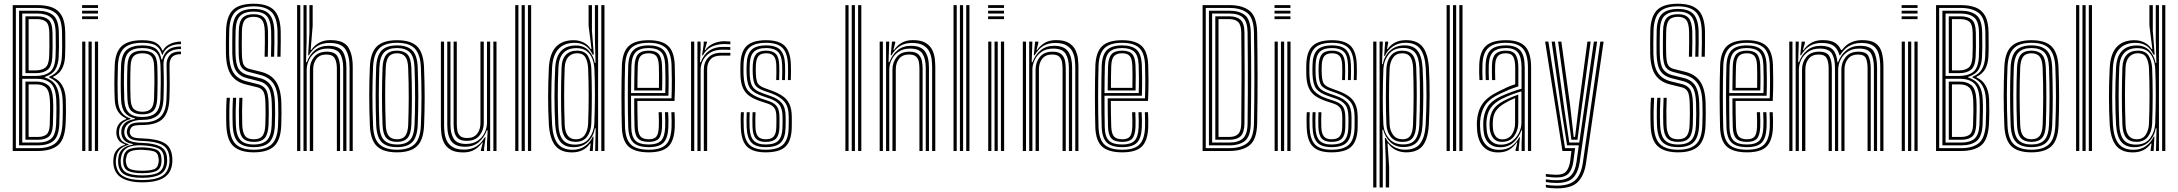

<svg xmlns="http://www.w3.org/2000/svg" viewBox="-20 -828 11947 1053"><path d="M49.8 0V-800H185Q232.8 -800 266.8 -787Q300.8 -774 319 -740.9Q337.2 -707.8 337.8 -647.8Q338.2 -609.2 338.2 -575.6Q338.2 -542 336.8 -515Q334.2 -476.5 319.2 -449.4Q304.2 -422.2 271.5 -406.8V-403.8Q336.8 -374.8 340.8 -283.5Q342 -256.8 341.8 -217.8Q341.5 -178.8 339.5 -141.8Q333.8 -59 295.6 -29.5Q257.5 0 187.5 0ZM67 -15.5H187.5Q249.5 -15.5 283 -42Q316.5 -68.5 322.2 -141.8Q324 -172.8 324.4 -214.4Q324.8 -256 323.2 -282.8Q321 -329.5 303.9 -358.6Q286.8 -387.8 249.8 -403V-407Q286.5 -422.2 301.6 -449.2Q316.8 -476.2 319.2 -515.2Q320.8 -541.8 320.9 -574.4Q321 -607 320.2 -647.8Q319.5 -728 284.6 -756.2Q249.8 -784.5 185 -784.5H67ZM84.5 -30.8V-769.2H185Q240.8 -769.2 271.4 -744.5Q302 -719.8 302.8 -647.8Q303.8 -598.5 303.4 -569.6Q303 -540.8 301.8 -515.2Q300 -475.2 283.5 -447.2Q267 -419.2 225.2 -406V-403.8Q266.5 -390 285 -360.8Q303.5 -331.5 305.8 -282Q307.2 -257.8 306.9 -216.5Q306.5 -175.2 305 -142Q301.2 -78 272 -54.4Q242.8 -30.8 187.5 -30.8ZM102 -411.5H175.8Q224.5 -411.5 252.8 -432.8Q281 -454 284.5 -515.2Q285.8 -540.5 286 -571.4Q286.2 -602.2 285.2 -647.8Q284.5 -711 258.5 -732.4Q232.5 -753.8 185 -753.8H102ZM119.5 -426.8V-738.5H185Q223.8 -738.5 245.5 -720.6Q267.2 -702.8 268 -647.5Q268.8 -599.2 268.5 -569.4Q268.2 -539.5 267 -515.5Q264 -462.5 240.4 -444.6Q216.8 -426.8 175.8 -426.8ZM137 -442H175.8Q208.5 -442 227.8 -456.5Q247 -471 249.5 -515.5Q252 -564.8 250.5 -647.5Q249.8 -694.8 232.2 -708.9Q214.8 -723 185 -723H137ZM102 -46.2H187.5Q236 -46.2 260.2 -67.1Q284.5 -88 287.5 -142.2Q288.5 -162 289 -188.1Q289.5 -214.2 289.5 -239.4Q289.5 -264.5 288.5 -281.2Q285.2 -347 258 -371.5Q230.8 -396 180 -396H102ZM119.5 -61.5V-380.5H180Q219.2 -380.5 243.6 -360.8Q268 -341 271 -280Q272.5 -256.2 272 -215.6Q271.5 -175 270 -142Q267.5 -95 246.9 -78.2Q226.2 -61.5 187.5 -61.5ZM137 -77H187.5Q218 -77 234.5 -90.2Q251 -103.5 252.8 -142Q254.5 -192.8 254.6 -226.1Q254.8 -259.5 253.5 -279.2Q250.8 -329.8 232.1 -347.5Q213.5 -365.2 180 -365.2H137Z M430.2 -784.5V-800H517.5V-784.5ZM430.2 -753.8V-769.2H517.5V-753.8ZM430.2 -723V-738.5H517.5V-723ZM500.5 0V-600H518V0ZM430.8 0V-600H448V0ZM465.5 0V-600H483V0Z M760.5 172Q687 172 645.8 146.6Q604.5 121.2 601.5 64.8Q601 56.5 601.6 49.2Q602.2 42 603.2 35.2Q605.8 9.8 623 -8.6Q640.2 -27 664.8 -33.2V-36.8Q640.8 -44.8 630.8 -58.9Q620.8 -73 618.5 -92Q617.5 -101 618.5 -111.2Q623 -157.8 672 -174.8V-178.8Q647.5 -188.2 629.4 -213.2Q611.2 -238.2 609.2 -281Q607.2 -328.5 607.2 -371.4Q607.2 -414.2 609.2 -470Q612.5 -544.2 648.4 -575.9Q684.2 -607.5 760.8 -607.5Q811.8 -607.5 836.1 -592.8Q860.5 -578 870.5 -551H874Q884 -570 901.9 -580.9Q919.8 -591.8 939.1 -596.1Q958.5 -600.5 972.5 -600V-585.8Q929 -585.8 904.6 -569.5Q880.2 -553.2 872 -527.8H868.5Q860.8 -560 837.5 -576.6Q814.2 -593.2 760.8 -593.2Q691.5 -593.2 660.6 -564.1Q629.8 -535 626.8 -470Q625 -421 624.8 -379.4Q624.5 -337.8 626.5 -281.2Q628.8 -234.8 647.8 -210.5Q666.8 -186.2 696 -179V-174.8Q665.5 -166.8 650.6 -150.9Q635.8 -135 633.2 -111.8Q632.2 -101.5 633.2 -91.5Q635.2 -73 646.2 -59Q657.2 -45 685.5 -37.2V-33.8Q624 -17.8 617.5 35.2Q616 42.8 615.4 49.2Q614.8 55.8 615.2 64.8Q619 117.2 655.6 138.4Q692.2 159.5 760.5 159.5Q829.8 159.5 866.6 138.5Q903.5 117.5 909.2 64.8Q910.5 51.5 909 35Q904.2 -15.5 868.2 -34.1Q832.2 -52.8 763.5 -54.8Q715 -56.5 698.6 -65.6Q682.2 -74.8 677.8 -91.2Q673.8 -102.2 676 -111.8Q681 -136.5 697.6 -146.9Q714.2 -157.2 760.8 -156.8Q824 -156 856.6 -183.9Q889.2 -211.8 892.8 -280Q895 -330.8 895 -372.4Q895 -414 893.5 -471Q892.5 -505 911.9 -525.9Q931.2 -546.8 972.5 -545.2V-530.8Q939.2 -531.2 924 -515.8Q908.8 -500.2 909.8 -465Q910.8 -414 910.8 -371.2Q910.8 -328.5 908.8 -280.5Q904.8 -206.5 870.4 -174.6Q836 -142.8 760.8 -142.5Q717 -142.2 705.9 -134Q694.8 -125.8 691.8 -108.5Q690.5 -102 692.5 -96.8Q696.2 -82 709.1 -76Q722 -70 763.5 -68.8Q840.2 -66.2 880 -44.6Q919.8 -23 924.8 35.2Q926 49.2 924.8 64.8Q919.8 121.2 878.6 146.6Q837.5 172 760.5 172ZM760.5 147.2Q697 147.2 664.1 129.9Q631.2 112.5 628 65.2Q627 50.2 629.5 35Q636.2 -23.5 709 -34.8V-38.2Q677.2 -43.2 663.5 -56.8Q649.8 -70.2 646 -91.8Q644.5 -100.8 645.5 -111.8Q647.5 -136.2 664.5 -152.6Q681.5 -169 719.8 -175.2V-179Q683.2 -186.8 664.8 -210.5Q646.2 -234.2 644 -282.5Q642.2 -324.5 642.1 -369Q642 -413.5 644 -468.8Q646.8 -530 675.1 -554.5Q703.5 -579 760.8 -579Q811 -579 834.4 -560.9Q857.8 -542.8 865.8 -501.2H869.2Q880 -538.2 903.8 -555.5Q927.5 -572.8 972.5 -573.2V-558.8Q925 -559.8 899.8 -535.6Q874.5 -511.5 876.8 -466.8Q878.5 -417 878.4 -370Q878.2 -323 876.5 -283Q873.2 -218.8 843.8 -194.4Q814.2 -170 760.8 -170.5Q720.5 -170.8 693.8 -156.2Q667 -141.8 662.5 -114.8Q660.2 -103 662.5 -92.2Q667.2 -67.8 689.4 -56.6Q711.5 -45.5 763.5 -44Q824.5 -42.2 858.4 -24.8Q892.2 -7.2 895.8 35.2Q897.5 50.8 896 65Q891 111.2 856.9 129.2Q822.8 147.2 760.5 147.2ZM760.8 -186.5Q809.2 -186.5 833 -208.2Q856.8 -230 859.8 -284Q861.2 -321.5 861.6 -368.8Q862 -416 860.2 -468Q858 -522.8 832.9 -543.6Q807.8 -564.5 760.8 -564.5Q710.8 -564.5 687.2 -542.6Q663.8 -520.8 661.5 -467.5Q659.5 -418 659.6 -371.9Q659.8 -325.8 661.5 -283.5Q664 -231.5 687.5 -209Q711 -186.5 760.8 -186.5ZM760.8 -200.8Q721.5 -200.8 701.2 -218.9Q681 -237 679 -284.2Q677 -327 677.1 -374.8Q677.2 -422.5 679 -466.8Q681 -513.8 700.9 -532Q720.8 -550.2 760.8 -550.2Q802.2 -550.2 821.6 -531.8Q841 -513.2 842.8 -467.5Q846 -369.5 842.2 -284.8Q839.8 -238 820.1 -219.4Q800.5 -200.8 760.8 -200.8ZM760.8 -215.2Q792.2 -215.2 807.5 -230.8Q822.8 -246.2 824.8 -286Q826.5 -326.8 826.8 -373.5Q827 -420.2 825.2 -466.5Q823.8 -505.8 808.5 -520.8Q793.2 -535.8 760.8 -535.8Q729 -535.8 713.5 -520.6Q698 -505.5 696.2 -465.8Q694.5 -421.5 694.5 -375.1Q694.5 -328.8 696.2 -285.2Q698 -245.2 713.9 -230.2Q729.8 -215.2 760.8 -215.2ZM760.5 134Q822.2 134 849.1 117.9Q876 101.8 879.8 64.8Q881 51.8 879 35Q875.5 -3.2 845.8 -15.5Q816 -27.8 763.5 -30.8Q708.5 -34 679.6 -18.6Q650.8 -3.2 644 35Q640.8 49.8 642.2 65.2Q645.8 106.2 676 120.1Q706.2 134 760.5 134ZM760.5 121.8Q710.8 121.8 684.9 110.2Q659 98.8 656.2 65Q654.2 49.5 657.2 34.8Q662.2 0.8 688.9 -10.2Q715.5 -21.2 764.2 -19.8Q809.5 -18.2 835.2 -8.4Q861 1.5 864.8 35Q867.2 50.2 865.2 65Q861.5 99.5 835.2 110.6Q809 121.8 760.5 121.8ZM760.5 108.5Q799 108.5 822.1 101Q845.2 93.5 849 65.2Q852.8 51 848.5 35.2Q845.5 8.5 822.8 1.9Q800 -4.8 763.5 -6.2Q721.2 -7.8 698.5 0.9Q675.8 9.5 673 34.8Q667.5 50 671.5 65.2Q674.8 92.8 697.4 100.6Q720 108.5 760.5 108.5Z M1372.2 -49.8Q1330.5 -49.8 1311.6 -70.9Q1292.8 -92 1291 -143.8Q1289.8 -185.5 1290.2 -221.6Q1290.8 -257.8 1292.5 -291.8H1309.5Q1308 -254 1307.6 -220.8Q1307.2 -187.5 1308.5 -144.2Q1310 -102.2 1323.8 -83.2Q1337.5 -64.2 1372.2 -64.2Q1405 -64.2 1419.4 -82.5Q1433.8 -100.8 1435.2 -145Q1436.5 -181.2 1436.6 -204Q1436.8 -226.8 1435.8 -261.8Q1434.5 -310.5 1423.8 -327.4Q1413 -344.2 1391.5 -349.2L1327 -365.2Q1274 -378.5 1247.6 -416.9Q1221.2 -455.2 1219.2 -532Q1218.5 -561 1218.9 -594.6Q1219.2 -628.2 1219.8 -659.8Q1222 -737.2 1256.4 -772.4Q1290.8 -807.5 1371.8 -807.5Q1445.2 -807.5 1480.9 -774.2Q1516.5 -741 1519.5 -659.2Q1520 -637.5 1519.8 -596.4Q1519.5 -555.2 1518.5 -517H1501Q1502.2 -556.8 1502.5 -596.5Q1502.8 -636.2 1502 -658.5Q1499.5 -732 1468.5 -762.6Q1437.5 -793.2 1371.8 -793.2Q1301.2 -793.2 1270.2 -762.4Q1239.2 -731.5 1237.2 -659Q1236.5 -623.2 1236.2 -592.2Q1236 -561.2 1236.5 -532.5Q1238.5 -461.8 1261.5 -427.9Q1284.5 -394 1331.2 -382.2L1395.8 -366Q1423 -359.2 1437.2 -338.5Q1451.5 -317.8 1453.2 -262.2Q1454 -227.8 1454 -204.8Q1454 -181.8 1452.8 -144.2Q1450.8 -93 1432.4 -71.4Q1414 -49.8 1372.2 -49.8ZM1372.2 -21Q1314.5 -21 1286.5 -48Q1258.5 -75 1256.2 -142.5Q1254.8 -181.2 1255.2 -221Q1255.8 -260.8 1257.8 -291.8H1275.2Q1273.2 -260.8 1272.6 -225.1Q1272 -189.5 1273.5 -142.8Q1275.8 -84.2 1298.8 -59.9Q1321.8 -35.5 1372.2 -35.5Q1422.8 -35.5 1445.4 -60.4Q1468 -85.2 1470 -142.8Q1471.2 -177.8 1471.5 -201.9Q1471.8 -226 1470.5 -262.8Q1468.8 -322.5 1451.6 -348.5Q1434.5 -374.5 1399.8 -383L1335.5 -399.2Q1295.8 -409 1275.8 -438.1Q1255.8 -467.2 1254 -533.2Q1253.5 -558.5 1253.8 -594.9Q1254 -631.2 1254.5 -658.5Q1256.2 -725.8 1284.6 -752.4Q1313 -779 1371.8 -779Q1429.8 -779 1456 -751.1Q1482.2 -723.2 1484.5 -658Q1485.2 -635.5 1485 -595.9Q1484.8 -556.2 1483.5 -517H1466.2Q1467.2 -554 1467.6 -593.9Q1468 -633.8 1467 -657.8Q1465 -715.5 1443 -740Q1421 -764.5 1371.8 -764.5Q1321.5 -764.5 1297.5 -741.2Q1273.5 -718 1272 -658.2Q1271.5 -628 1271.1 -593.9Q1270.8 -559.8 1271.5 -533.8Q1273 -474 1289.5 -449.2Q1306 -424.5 1340 -416L1403.8 -400Q1446 -389.8 1466 -358.5Q1486 -327.2 1488 -263.5Q1489 -231 1489 -205.6Q1489 -180.2 1487.5 -142.8Q1485.2 -78 1458.8 -49.5Q1432.2 -21 1372.2 -21ZM1372.2 7.5Q1298.2 7.5 1261.1 -25.4Q1224 -58.2 1221.2 -141.5Q1220 -177.5 1220.4 -218.5Q1220.8 -259.5 1223.2 -291.8H1240.8Q1238.5 -258.8 1237.9 -222.2Q1237.2 -185.8 1238.8 -142Q1241.2 -67.8 1273.2 -37.2Q1305.2 -6.8 1372.2 -6.8Q1439.2 -6.8 1470.9 -37.6Q1502.5 -68.5 1505 -142Q1506 -174.2 1506.4 -199.6Q1506.8 -225 1505.5 -264.2Q1503.2 -335 1479.4 -369.9Q1455.5 -404.8 1408 -417L1344.5 -433.5Q1317.2 -440.5 1303.8 -460.1Q1290.2 -479.8 1289 -534.2Q1288.2 -558.8 1288.6 -592.2Q1289 -625.8 1289.5 -657.8Q1290.5 -709 1309.9 -729.6Q1329.2 -750.2 1371.8 -750.2Q1412 -750.2 1429.9 -729.1Q1447.8 -708 1449.8 -657Q1450.5 -634.2 1450.1 -595.5Q1449.8 -556.8 1448.8 -517H1431.2Q1432.2 -557.2 1432.6 -595.9Q1433 -634.5 1432.2 -655.8Q1430.8 -702 1416.4 -718.9Q1402 -735.8 1371.8 -735.8Q1336.5 -735.8 1322.1 -717.8Q1307.8 -699.8 1306.8 -656.5Q1306.2 -620.5 1306 -589.5Q1305.8 -558.5 1306.5 -534.8Q1307.5 -487.5 1317.1 -471.4Q1326.8 -455.2 1348.8 -449.8L1412 -434Q1467 -420.2 1493.8 -380Q1520.5 -339.8 1523 -265Q1523.8 -233 1523.8 -206.6Q1523.8 -180.2 1522.5 -141.2Q1519.5 -59.8 1483.4 -26.1Q1447.2 7.5 1372.2 7.5Z M1897.2 0V-458Q1897.2 -521.8 1874.8 -557.1Q1852.2 -592.5 1787 -592.5Q1748 -592.5 1720.4 -575.1Q1692.8 -557.8 1674.2 -525H1670L1677 -648.8V-800H1694.8V-687L1683.8 -553.8H1687Q1705 -579.8 1730.8 -593.9Q1756.5 -608 1792 -608Q1864.8 -608 1889.6 -569.2Q1914.5 -530.5 1914.5 -461.2V0ZM1609.5 0V-800H1627V0ZM1644.5 0V-800H1661.5V-599.8L1658.2 -486.8H1662.5Q1678 -529.2 1708 -553.2Q1738 -577.2 1782.2 -576.8Q1840.5 -576.5 1860.1 -544.6Q1879.8 -512.8 1879.8 -457V0H1862.2V-455Q1862.2 -506.2 1844.4 -533.9Q1826.5 -561.5 1776.2 -561.5Q1738.5 -561.5 1713.1 -543.9Q1687.8 -526.2 1674.9 -499.5Q1662 -472.8 1662 -445V0ZM1679.2 0V-446.5Q1679.2 -486.2 1702.8 -515.4Q1726.2 -544.5 1772.5 -544.5Q1815.5 -544.5 1830.2 -520.1Q1845 -495.8 1845 -451.8V0H1827.5V-450.8Q1827.5 -487.5 1815.9 -508.2Q1804.2 -529 1770 -529Q1733.8 -529 1715.6 -505.6Q1697.5 -482.2 1697.5 -447.8V0Z M2157.2 7.5Q2081 7.5 2046.4 -26.9Q2011.8 -61.2 2008.5 -139.5Q2005 -226.8 2005 -303.5Q2005 -380.2 2008.5 -461.2Q2012 -540.8 2047.5 -574.1Q2083 -607.5 2157.2 -607.5Q2234 -607.5 2268.1 -572.9Q2302.2 -538.2 2305.5 -460.2Q2309 -372.8 2309 -296Q2309 -219.2 2305.8 -139Q2302 -59 2266.5 -25.8Q2231 7.5 2157.2 7.5ZM2157.2 -6.8Q2221.5 -6.8 2253.2 -36.6Q2285 -66.5 2288.2 -139.5Q2291.5 -219.5 2291.6 -294.5Q2291.8 -369.5 2288.2 -459.5Q2285.2 -528.8 2255.6 -561Q2226 -593.2 2157.2 -593.2Q2090.2 -593.2 2059.6 -562.1Q2029 -531 2025.8 -458.5Q2022.8 -386.8 2022.5 -308.9Q2022.2 -231 2026 -139.2Q2029 -65 2061.8 -35.9Q2094.5 -6.8 2157.2 -6.8ZM2157.2 -21Q2100.2 -21 2073.1 -48.6Q2046 -76.2 2043.2 -142.2Q2040.2 -217.5 2040.1 -298.6Q2040 -379.8 2043 -457.8Q2046 -523.2 2072.9 -551.1Q2099.8 -579 2157.2 -579Q2212 -579 2240 -552.6Q2268 -526.2 2270.8 -460.2Q2274 -375 2274.1 -297.9Q2274.2 -220.8 2271 -142.5Q2268 -76.2 2241 -48.6Q2214 -21 2157.2 -21ZM2157.2 -35.5Q2205 -35.5 2228 -59.8Q2251 -84 2253.5 -143Q2256.2 -210.2 2256.5 -289.9Q2256.8 -369.5 2253.5 -457Q2251.2 -516.8 2227.8 -540.6Q2204.2 -564.5 2157.2 -564.5Q2109.2 -564.5 2086.2 -540.2Q2063.2 -516 2060.5 -457.2Q2058 -389.8 2057.6 -310.2Q2057.2 -230.8 2060.5 -142.5Q2063 -82.5 2086.9 -59Q2110.8 -35.5 2157.2 -35.5ZM2157.2 -49.8Q2119.5 -49.8 2099.8 -70.4Q2080 -91 2078 -143.2Q2072 -301 2078 -456.2Q2080.2 -506.8 2098.9 -528.5Q2117.5 -550.2 2157.2 -550.2Q2194.5 -550.2 2214.2 -529.9Q2234 -509.5 2236 -456.8Q2242 -293.2 2236 -143.8Q2234 -92.5 2215 -71.1Q2196 -49.8 2157.2 -49.8ZM2157.2 -64.2Q2188.5 -64.2 2202.8 -83.2Q2217 -102.2 2218.8 -144.8Q2221.2 -214.8 2221.6 -291.1Q2222 -367.5 2218.5 -456Q2217 -499.8 2202 -517.8Q2187 -535.8 2157.2 -535.8Q2125.5 -535.8 2111.4 -516.6Q2097.2 -497.5 2095.5 -455.5Q2092.2 -378 2092.4 -304.5Q2092.5 -231 2095.5 -143.8Q2097.2 -99.5 2112.5 -81.9Q2127.8 -64.2 2157.2 -64.2Z M2520.5 8Q2476.5 8 2451.6 -7Q2426.8 -22 2415.2 -45.1Q2403.8 -68.2 2400.9 -93.4Q2398 -118.5 2398 -138.8V-600H2415.5V-142Q2415.5 -122.5 2418.1 -99.4Q2420.8 -76.2 2431 -55.2Q2441.2 -34.2 2463.6 -20.9Q2486 -7.5 2525.5 -7.5Q2564.5 -7.5 2592.2 -24.9Q2620 -42.2 2638.5 -75H2643.2L2635 -14.5V0H2617.5L2617.2 -5.8L2627.8 -46.2H2624.5Q2605.8 -20 2580.8 -6Q2555.8 8 2520.5 8ZM2685.8 0V-600H2703V0ZM2540 -55.5Q2505.5 -55.5 2490.2 -70.5Q2475 -85.5 2471.4 -107.1Q2467.8 -128.8 2467.8 -148.2V-600H2485.2V-149.2Q2485.2 -130.8 2488.1 -112.8Q2491 -94.8 2503.1 -82.9Q2515.2 -71 2542.5 -71Q2578.8 -71 2596.9 -94.4Q2615 -117.8 2615 -152.2V-600H2633.2V-153.5Q2633.2 -113.5 2609.6 -84.5Q2586 -55.5 2540 -55.5ZM2530.2 -23.2Q2477 -23.5 2455 -53.8Q2433 -84 2433 -143V-600H2450.5V-145Q2450.5 -95 2468.5 -66.8Q2486.5 -38.5 2536.2 -38.5Q2574.2 -38.5 2599.8 -56Q2625.2 -73.5 2638 -100.2Q2650.8 -127 2650.8 -155V-600H2668.2V0H2650.8V-42L2654.5 -113.2H2650Q2635.5 -73.5 2605.6 -48.1Q2575.8 -22.8 2530.2 -23.2Z M2875.5 0V-800H2893V0ZM2805.8 0V-800H2823.2V0ZM2840.8 0V-800H2858.2V0Z M3295.2 0H3277.8V-800H3295.2ZM3260.2 0H3244L3247 -124.2L3243 -124.5Q3234.5 -78.5 3204 -49.6Q3173.5 -20.8 3125.2 -20.8Q3077.5 -20.8 3053.4 -50.2Q3029.2 -79.8 3025 -144Q3021 -218 3020.9 -295.1Q3020.8 -372.2 3025 -457.2Q3032 -578.5 3138.8 -578.5Q3182.2 -578.5 3208.4 -550.8Q3234.5 -523 3241.8 -483H3246L3242.8 -612V-800H3260.2ZM3117 7.8Q3055.5 7.8 3025.6 -29Q2995.8 -65.8 2990.2 -144Q2982 -291.2 2990.2 -457.5Q2995 -534.8 3029.2 -571.1Q3063.5 -607.5 3125.8 -607.5Q3155.5 -607.5 3180.1 -595.2Q3204.8 -583 3219.8 -559.2H3224L3208 -687.8V-800H3226.5V-657.8L3236.8 -528.5H3230.2Q3201.5 -593 3132 -593Q3015.8 -593 3007.8 -457.8Q3003.8 -377.5 3003.6 -301Q3003.5 -224.5 3007.8 -144.5Q3012 -75.2 3038.1 -40.9Q3064.2 -6.5 3120.8 -6.5Q3159.2 -6.5 3188.1 -26.6Q3217 -46.8 3231.2 -78.8H3235.2L3231 0H3214.8V-7.2L3219.5 -41H3216Q3182.2 7.8 3117 7.8ZM3133.5 -35Q3185.8 -35 3211.5 -69.9Q3237.2 -104.8 3239.5 -149.8Q3242.5 -229.8 3242.8 -306.1Q3243 -382.5 3239.8 -452.8Q3238 -481.5 3228 -506.9Q3218 -532.2 3197.1 -548.1Q3176.2 -564 3141.5 -564Q3047.2 -564 3042.5 -457.2Q3039 -373.2 3039.1 -301Q3039.2 -228.8 3042.5 -144.2Q3044.8 -89.5 3065.9 -62.2Q3087 -35 3133.5 -35ZM3137.8 -50Q3098.8 -50 3080.1 -73.1Q3061.5 -96.2 3059.8 -144.2Q3056.8 -225.5 3056.9 -302.8Q3057 -380 3059.8 -457Q3061.5 -504.5 3083.8 -527.4Q3106 -550.2 3144 -550.2Q3187.8 -550.2 3204.5 -520.9Q3221.2 -491.5 3223 -453.2Q3225.8 -380.2 3225.9 -304.8Q3226 -229.2 3223 -150Q3221 -106 3199.5 -78Q3178 -50 3137.8 -50ZM3138 -64.2Q3171.8 -64.2 3187.8 -88.8Q3203.8 -113.2 3205.5 -150Q3208.5 -225.5 3208.5 -303.1Q3208.5 -380.8 3205.5 -453.2Q3204 -486.8 3191.6 -511.2Q3179.2 -535.8 3144.2 -535.8Q3114.5 -535.8 3096.6 -515.6Q3078.8 -495.5 3077 -457.2Q3074 -378.8 3074 -303.5Q3074 -228.2 3077 -144.2Q3080.2 -64.2 3138 -64.2Z M3538.5 7.5Q3463.8 7.5 3428.6 -23.1Q3393.5 -53.8 3390.5 -127.8Q3389.5 -160.2 3388.9 -204.4Q3388.2 -248.5 3388.2 -296.8Q3388.2 -345 3388.9 -390.4Q3389.5 -435.8 3390.8 -470.5Q3394.2 -544 3428.6 -575.8Q3463 -607.5 3537.5 -607.5Q3609.2 -607.5 3643.2 -577.1Q3677.2 -546.8 3680.5 -473.2Q3681.8 -443.2 3682 -389.4Q3682.2 -335.5 3679.5 -274.5H3475.5Q3475.8 -195.8 3477.8 -134Q3479.2 -96 3492.5 -80.1Q3505.8 -64.2 3538.5 -64.2Q3567.8 -64.2 3579.6 -78.8Q3591.5 -93.2 3593.2 -132Q3594.5 -162.8 3592.2 -212.8H3609.8Q3612 -162.5 3610.8 -131.2Q3608.8 -85.5 3592.6 -67.6Q3576.5 -49.8 3538.5 -49.8Q3497 -49.8 3479.2 -68.4Q3461.5 -87 3460 -132.2Q3459 -161.2 3458.6 -205.5Q3458.2 -249.8 3458.2 -288.8H3662.8Q3664.8 -343.8 3664.5 -393.6Q3664.2 -443.5 3663 -472.8Q3660 -540.2 3629.5 -566.8Q3599 -593.2 3537.5 -593.2Q3470.8 -593.2 3441 -564.1Q3411.2 -535 3408.2 -469.5Q3407 -434 3406.4 -388.9Q3405.8 -343.8 3405.8 -296.1Q3405.8 -248.5 3406.4 -205Q3407 -161.5 3408 -129.2Q3410.8 -62.5 3441.1 -34.6Q3471.5 -6.8 3538.5 -6.8Q3603.2 -6.8 3631.6 -34.5Q3660 -62.2 3663 -128.8Q3663.8 -145.2 3663.4 -167.6Q3663 -190 3662 -212.8H3679.5Q3680.5 -192.2 3680.9 -169.4Q3681.2 -146.5 3680.5 -128Q3677.2 -54.5 3644.6 -23.5Q3612 7.5 3538.5 7.5ZM3538.5 -21Q3480.2 -21 3454.1 -45.5Q3428 -70 3425.5 -130Q3424.2 -163.8 3423.8 -208.5Q3423.2 -253.2 3423.2 -301Q3423.2 -348.8 3423.8 -392.5Q3424.2 -436.2 3425.5 -468.2Q3428.2 -529 3454.8 -554Q3481.2 -579 3537.5 -579Q3590.5 -579 3616.6 -555.6Q3642.8 -532.2 3645.5 -472.2Q3646.5 -448.2 3647 -403.1Q3647.5 -358 3645.8 -303H3440.8Q3440.8 -253 3441 -214.1Q3441.2 -175.2 3442 -131.2Q3442.8 -79.5 3464.4 -57.5Q3486 -35.5 3538.5 -35.5Q3584 -35.5 3604.8 -55.8Q3625.5 -76 3628 -129.8Q3629.5 -163 3627 -212.8H3644.5Q3645.8 -190 3646 -168.4Q3646.2 -146.8 3645.5 -129.2Q3642.8 -69.8 3618.6 -45.4Q3594.5 -21 3538.5 -21ZM3440.8 -317.5H3628.5Q3630 -365.5 3629.5 -407.4Q3629 -449.2 3628 -471.8Q3625.8 -524.8 3603.6 -544.6Q3581.5 -564.5 3537.5 -564.5Q3490 -564.5 3467.6 -542.9Q3445.2 -521.2 3442.8 -467.2Q3442 -443.8 3441.5 -402.1Q3441 -360.5 3440.8 -317.5ZM3458.2 -331.8Q3458.5 -361.8 3458.9 -397.6Q3459.2 -433.5 3460.2 -466.2Q3462.2 -512.5 3480.1 -531.4Q3498 -550.2 3537.5 -550.2Q3575.5 -550.2 3592.1 -532.1Q3608.8 -514 3610.8 -470.2Q3611.5 -452.8 3612 -415.4Q3612.5 -378 3611.2 -331.8ZM3476 -346.2H3593.8Q3594.8 -386 3594.2 -420.4Q3593.8 -454.8 3593.2 -469.8Q3591.5 -506.8 3578.8 -521.2Q3566 -535.8 3537.5 -535.8Q3506.5 -535.8 3492.9 -520.1Q3479.2 -504.5 3477.8 -465.5Q3477 -439.5 3476.5 -410.2Q3476 -381 3476 -346.2Z M3830.2 -525 3839.5 -585.5V-600H3857.2V-595.8L3845.2 -553.8H3848.5Q3864 -576.8 3892.6 -589.4Q3921.2 -602 3951.8 -602Q3965 -602 3985.5 -600.5V-585.2Q3969.8 -586.5 3953 -586.5Q3913.5 -586.5 3883.5 -572.1Q3853.5 -557.8 3835 -525ZM3805 0V-600H3822.2L3822.5 -558L3818.8 -486.8H3823Q3854.8 -570.8 3944.5 -570.8Q3955.5 -570.8 3967.2 -570.5Q3979 -570.2 3985.5 -569.8V-554.2Q3978.2 -554.8 3965.8 -555.1Q3953.2 -555.5 3941.5 -555.5Q3901.2 -555.5 3874.9 -539Q3848.5 -522.5 3835.5 -497.1Q3822.5 -471.8 3822.5 -445V0ZM3770 0V-600H3787.5V0ZM3840 0V-446.5Q3840 -486.8 3864.8 -512.6Q3889.5 -538.5 3934.2 -538.5H3985.5V-523Q3973.8 -523 3960.1 -523Q3946.5 -523 3934.2 -523Q3894.8 -523 3876.5 -502.2Q3858.2 -481.5 3858.2 -447.8V0Z M4178.8 -49.8Q4142.8 -49.8 4125.6 -68.1Q4108.5 -86.5 4107 -131Q4106.5 -148 4106.4 -169.4Q4106.2 -190.8 4107.5 -212.8H4123.5Q4122.5 -194 4122.5 -172.5Q4122.5 -151 4123 -132Q4124 -95.8 4137.1 -80Q4150.2 -64.2 4178.8 -64.2Q4210.8 -64.2 4223.5 -79.6Q4236.2 -95 4237.5 -126.5Q4238.2 -142.5 4238.1 -155.9Q4238 -169.2 4238 -185.8Q4238 -221 4226.4 -236.2Q4214.8 -251.5 4192.5 -259L4149.8 -273.2Q4116.2 -284.5 4092.1 -300.5Q4068 -316.5 4054.9 -344.6Q4041.8 -372.8 4040.8 -420.2Q4040.2 -436.5 4040.5 -448.5Q4040.8 -460.5 4040.8 -470Q4041.5 -542.8 4074 -575.1Q4106.5 -607.5 4182.2 -607.5Q4252 -607.5 4283.5 -576.5Q4315 -545.5 4317.5 -473.8Q4318.2 -455.8 4318.1 -432.9Q4318 -410 4317 -388.8H4301Q4302 -408.2 4302.1 -431.1Q4302.2 -454 4301.5 -472.8Q4299.2 -537.2 4271.5 -565.2Q4243.8 -593.2 4182.2 -593.2Q4115.5 -593.2 4087 -564.2Q4058.5 -535.2 4057.8 -470Q4057.5 -456.5 4057.4 -446Q4057.2 -435.5 4057.8 -420.2Q4060 -357.5 4082.6 -330.9Q4105.2 -304.2 4154.8 -287.5L4196.8 -273.5Q4229.8 -262 4242.2 -242.1Q4254.8 -222.2 4254.8 -185.8Q4254.8 -171.5 4254.9 -157.4Q4255 -143.2 4254.5 -126.2Q4253.2 -86.8 4236.2 -68.2Q4219.2 -49.8 4178.8 -49.8ZM4178.8 -21Q4124 -21 4100.5 -46.9Q4077 -72.8 4075 -129.5Q4074.5 -148.5 4074.2 -169.1Q4074 -189.8 4075.5 -212.8H4091.5Q4090.2 -189.5 4090.4 -167.8Q4090.5 -146 4091 -130Q4092.8 -79.5 4113.1 -57.5Q4133.5 -35.5 4178.8 -35.5Q4229.2 -35.5 4249.6 -57.6Q4270 -79.8 4271.2 -126.2Q4272 -142.8 4271.9 -156Q4271.8 -169.2 4271.8 -185.8Q4271.8 -231 4254.6 -253.1Q4237.5 -275.2 4201 -287.5L4160 -301.8Q4114.5 -317.2 4095.8 -340.9Q4077 -364.5 4074.8 -420.5Q4074 -435.5 4074.2 -446.2Q4074.5 -457 4074.8 -469.8Q4075.5 -527.2 4099.9 -553.1Q4124.2 -579 4182.2 -579Q4235.8 -579 4259.6 -554.2Q4283.5 -529.5 4285.5 -472.2Q4286 -455.2 4286.1 -435Q4286.2 -414.8 4285 -388.8H4269Q4270.2 -415.5 4270.1 -435.5Q4270 -455.5 4269.5 -472.2Q4267.8 -523 4246.6 -543.8Q4225.5 -564.5 4182.2 -564.5Q4133.8 -564.5 4113 -542.1Q4092.2 -519.8 4091.8 -469.8Q4091.5 -456.2 4091.2 -445.9Q4091 -435.5 4091.8 -420.5Q4093.2 -385.8 4100.9 -366.2Q4108.5 -346.8 4124 -335.8Q4139.5 -324.8 4164.8 -316L4205.2 -301.8Q4248 -287 4268.4 -261.9Q4288.8 -236.8 4288.8 -185.8Q4288.8 -169.2 4288.8 -155.6Q4288.8 -142 4288.2 -126Q4286.8 -71.5 4262.2 -46.2Q4237.8 -21 4178.8 -21ZM4178.8 7.5Q4109 7.5 4077.2 -23.8Q4045.5 -55 4043 -128Q4042.2 -148.5 4042.1 -170.8Q4042 -193 4043.5 -212.8H4059.5Q4058.2 -194.2 4058.2 -171.1Q4058.2 -148 4059 -128.8Q4061.2 -63.5 4089.1 -35.1Q4117 -6.8 4178.8 -6.8Q4246.2 -6.8 4275 -35Q4303.8 -63.2 4305.2 -126Q4305.8 -142 4305.8 -155.6Q4305.8 -169.2 4305.8 -185.8Q4305.8 -242.8 4281.4 -271Q4257 -299.2 4209.5 -316.2L4169.8 -330.2Q4135 -342.8 4122.9 -359.8Q4110.8 -376.8 4108.5 -420.5Q4107.2 -442.5 4108.5 -469.8Q4110.8 -512.8 4127.1 -531.5Q4143.5 -550.2 4182.2 -550.2Q4217.5 -550.2 4234.9 -532.5Q4252.2 -514.8 4253.5 -470.5Q4254 -457.5 4254 -435.8Q4254 -414 4253 -388.8H4237Q4238 -413 4238 -433.5Q4238 -454 4237.5 -469.8Q4236.5 -505.8 4223.4 -520.8Q4210.2 -535.8 4182.2 -535.8Q4152.5 -535.8 4139.8 -520.4Q4127 -505 4125.5 -469.8Q4125 -456.2 4124.9 -445.6Q4124.8 -435 4125.5 -420.5Q4127.5 -380 4138.5 -366.9Q4149.5 -353.8 4174.8 -344.5L4213.8 -330.2Q4246 -318.5 4270.6 -302.2Q4295.2 -286 4308.9 -258.4Q4322.5 -230.8 4322.5 -185.8Q4322.5 -169 4322.6 -155.5Q4322.8 -142 4322.2 -125.8Q4320.5 -56.8 4288.5 -24.6Q4256.5 7.5 4178.8 7.5Z M4686.2 0V-800H4703.8V0ZM4616.5 0V-800H4633.8V0ZM4651.2 0V-800H4668.8V0Z M5092.2 0V-458Q5092.2 -477.5 5089.6 -500.6Q5087 -523.8 5076.8 -544.8Q5066.5 -565.8 5044 -579.1Q5021.5 -592.5 4982 -592.5Q4943 -592.5 4915.5 -575.1Q4888 -557.8 4869.5 -525H4864.8L4872 -600H4889.5L4889.8 -593L4879.8 -553.8H4883Q4901 -579.8 4926.2 -593.9Q4951.5 -608 4987 -608Q5032.8 -608 5057.9 -592Q5083 -576 5093.9 -552Q5104.8 -528 5107.1 -503.2Q5109.5 -478.5 5109.5 -461.2V0ZM4804.5 0V-600H4822V0ZM4839.5 0V-600H4856.8L4853.2 -486.8H4857.5Q4872.8 -528.2 4902.8 -552.8Q4932.8 -577.2 4977.2 -576.8Q5031 -576.5 5052.9 -546Q5074.8 -515.5 5074.8 -457V0H5057.2V-455Q5057.2 -504 5039.6 -532.8Q5022 -561.5 4971.2 -561.5Q4933.2 -561.5 4907.9 -544Q4882.5 -526.5 4869.8 -499.8Q4857 -473 4857 -445V0ZM4874.5 0V-446.5Q4874.5 -486.2 4897.9 -515.4Q4921.2 -544.5 4967.5 -544.5Q5002 -544.5 5017.2 -529.5Q5032.5 -514.5 5036.2 -493Q5040 -471.5 5040 -451.8V0H5022.5V-450.8Q5022.5 -467.5 5019.9 -485.6Q5017.2 -503.8 5005.2 -516.4Q4993.2 -529 4965 -529Q4928.8 -529 4910.8 -505.6Q4892.8 -482.2 4892.8 -447.8V0Z M5279.2 0V-800H5296.8V0ZM5209.5 0V-800H5227V0ZM5244.5 0V-800H5262V0Z M5399.2 -784.5V-800H5486.5V-784.5ZM5399.2 -753.8V-769.2H5486.5V-753.8ZM5399.2 -723V-738.5H5486.5V-723ZM5469.5 0V-600H5487V0ZM5399.8 0V-600H5417V0ZM5434.5 0V-600H5452V0Z M5877.2 0V-458Q5877.2 -477.5 5874.6 -500.6Q5872 -523.8 5861.8 -544.8Q5851.5 -565.8 5829 -579.1Q5806.5 -592.5 5767 -592.5Q5728 -592.5 5700.5 -575.1Q5673 -557.8 5654.5 -525H5649.8L5657 -600H5674.5L5674.8 -593L5664.8 -553.8H5668Q5686 -579.8 5711.2 -593.9Q5736.5 -608 5772 -608Q5817.8 -608 5842.9 -592Q5868 -576 5878.9 -552Q5889.8 -528 5892.1 -503.2Q5894.5 -478.5 5894.5 -461.2V0ZM5589.5 0V-600H5607V0ZM5624.5 0V-600H5641.8L5638.2 -486.8H5642.5Q5657.8 -528.2 5687.8 -552.8Q5717.8 -577.2 5762.2 -576.8Q5816 -576.5 5837.9 -546Q5859.8 -515.5 5859.8 -457V0H5842.2V-455Q5842.2 -504 5824.6 -532.8Q5807 -561.5 5756.2 -561.5Q5718.2 -561.5 5692.9 -544Q5667.5 -526.5 5654.8 -499.8Q5642 -473 5642 -445V0ZM5659.5 0V-446.5Q5659.5 -486.2 5682.9 -515.4Q5706.2 -544.5 5752.5 -544.5Q5787 -544.5 5802.2 -529.5Q5817.5 -514.5 5821.2 -493Q5825 -471.5 5825 -451.8V0H5807.5V-450.8Q5807.5 -467.5 5804.9 -485.6Q5802.2 -503.8 5790.2 -516.4Q5778.2 -529 5750 -529Q5713.8 -529 5695.8 -505.6Q5677.8 -482.2 5677.8 -447.8V0Z M6135.2 7.5Q6060.5 7.5 6025.4 -23.1Q5990.2 -53.8 5987.2 -127.8Q5986.2 -160.2 5985.6 -204.4Q5985 -248.5 5985 -296.8Q5985 -345 5985.6 -390.4Q5986.2 -435.8 5987.5 -470.5Q5991 -544 6025.4 -575.8Q6059.8 -607.5 6134.2 -607.5Q6206 -607.5 6240 -577.1Q6274 -546.8 6277.2 -473.2Q6278.5 -443.2 6278.8 -389.4Q6279 -335.5 6276.2 -274.5H6072.2Q6072.5 -195.8 6074.5 -134Q6076 -96 6089.2 -80.1Q6102.5 -64.2 6135.2 -64.2Q6164.5 -64.2 6176.4 -78.8Q6188.2 -93.2 6190 -132Q6191.2 -162.8 6189 -212.8H6206.5Q6208.8 -162.5 6207.5 -131.2Q6205.5 -85.5 6189.4 -67.6Q6173.2 -49.8 6135.2 -49.8Q6093.8 -49.8 6076 -68.4Q6058.2 -87 6056.8 -132.2Q6055.8 -161.2 6055.4 -205.5Q6055 -249.8 6055 -288.8H6259.5Q6261.5 -343.8 6261.2 -393.6Q6261 -443.5 6259.8 -472.8Q6256.8 -540.2 6226.2 -566.8Q6195.8 -593.2 6134.2 -593.2Q6067.5 -593.2 6037.8 -564.1Q6008 -535 6005 -469.5Q6003.8 -434 6003.1 -388.9Q6002.5 -343.8 6002.5 -296.1Q6002.5 -248.5 6003.1 -205Q6003.8 -161.5 6004.8 -129.2Q6007.5 -62.5 6037.9 -34.6Q6068.2 -6.8 6135.2 -6.8Q6200 -6.8 6228.4 -34.5Q6256.8 -62.2 6259.8 -128.8Q6260.5 -145.2 6260.1 -167.6Q6259.8 -190 6258.8 -212.8H6276.2Q6277.2 -192.2 6277.6 -169.4Q6278 -146.5 6277.2 -128Q6274 -54.5 6241.4 -23.5Q6208.8 7.5 6135.2 7.5ZM6135.2 -21Q6077 -21 6050.9 -45.5Q6024.8 -70 6022.2 -130Q6021 -163.8 6020.5 -208.5Q6020 -253.2 6020 -301Q6020 -348.8 6020.5 -392.5Q6021 -436.2 6022.2 -468.2Q6025 -529 6051.5 -554Q6078 -579 6134.2 -579Q6187.2 -579 6213.4 -555.6Q6239.5 -532.2 6242.2 -472.2Q6243.2 -448.2 6243.8 -403.1Q6244.2 -358 6242.5 -303H6037.5Q6037.5 -253 6037.8 -214.1Q6038 -175.2 6038.8 -131.2Q6039.5 -79.5 6061.1 -57.5Q6082.8 -35.5 6135.2 -35.5Q6180.8 -35.5 6201.5 -55.8Q6222.2 -76 6224.8 -129.8Q6226.2 -163 6223.8 -212.8H6241.2Q6242.5 -190 6242.8 -168.4Q6243 -146.8 6242.2 -129.2Q6239.5 -69.8 6215.4 -45.4Q6191.2 -21 6135.2 -21ZM6037.5 -317.5H6225.2Q6226.8 -365.5 6226.2 -407.4Q6225.8 -449.2 6224.8 -471.8Q6222.5 -524.8 6200.4 -544.6Q6178.2 -564.5 6134.2 -564.5Q6086.8 -564.5 6064.4 -542.9Q6042 -521.2 6039.5 -467.2Q6038.8 -443.8 6038.2 -402.1Q6037.8 -360.5 6037.5 -317.5ZM6055 -331.8Q6055.2 -361.8 6055.6 -397.6Q6056 -433.5 6057 -466.2Q6059 -512.5 6076.9 -531.4Q6094.8 -550.2 6134.2 -550.2Q6172.2 -550.2 6188.9 -532.1Q6205.5 -514 6207.5 -470.2Q6208.2 -452.8 6208.8 -415.4Q6209.2 -378 6208 -331.8ZM6072.8 -346.2H6190.5Q6191.5 -386 6191 -420.4Q6190.5 -454.8 6190 -469.8Q6188.2 -506.8 6175.5 -521.2Q6162.8 -535.8 6134.2 -535.8Q6103.2 -535.8 6089.6 -520.1Q6076 -504.5 6074.5 -465.5Q6073.8 -439.5 6073.2 -410.2Q6072.8 -381 6072.8 -346.2Z M6575.5 0V-800H6722Q6794.5 -800 6833.8 -768.4Q6873 -736.8 6874.8 -649Q6876.8 -529.5 6877 -411.1Q6877.2 -292.8 6874.8 -151.5Q6873 -63.5 6833.8 -31.8Q6794.5 0 6721.5 0ZM6592.8 -15.5H6721.5Q6786 -15.5 6820.9 -43.8Q6855.8 -72 6857.2 -151.8Q6859.5 -278.2 6859.5 -398.1Q6859.5 -518 6857.2 -648.8Q6855.8 -729.5 6820.5 -757Q6785.2 -784.5 6722 -784.5H6592.8ZM6610.2 -30.8V-769.2H6722Q6778.2 -769.2 6808.4 -744.4Q6838.5 -719.5 6839.8 -648.5Q6842 -521.8 6842 -402.2Q6842 -282.8 6839.8 -152Q6838.5 -80.5 6808.1 -55.6Q6777.8 -30.8 6721.5 -30.8ZM6627.8 -46.2H6721.5Q6772 -46.2 6796.9 -69.2Q6821.8 -92.2 6822.2 -151.5Q6823.2 -238.2 6823.6 -318.2Q6824 -398.2 6823.6 -479.1Q6823.2 -560 6822.2 -649Q6821.8 -707.5 6797.4 -730.6Q6773 -753.8 6722 -753.8H6627.8ZM6645.2 -61.5V-738.5H6722Q6761 -738.5 6782.8 -720.2Q6804.5 -702 6805 -649Q6806.2 -520.8 6806.2 -402.8Q6806.2 -284.8 6805 -151.5Q6804.5 -101.2 6784.2 -81.4Q6764 -61.5 6721.5 -61.5ZM6662.8 -77H6721.5Q6755 -77 6771 -93.4Q6787 -109.8 6787.5 -151.5Q6788.8 -267 6789 -386.1Q6789.2 -505.2 6787.5 -649Q6787 -691 6770.9 -707Q6754.8 -723 6722 -723H6662.8Z M6970 -784.5V-800H7057.2V-784.5ZM6970 -753.8V-769.2H7057.2V-753.8ZM6970 -723V-738.5H7057.2V-723ZM7040.2 0V-600H7057.8V0ZM6970.5 0V-600H6987.8V0ZM7005.2 0V-600H7022.8V0Z M7282.2 -49.8Q7246.2 -49.8 7229.1 -68.1Q7212 -86.5 7210.5 -131Q7210 -148 7209.9 -169.4Q7209.8 -190.8 7211 -212.8H7227Q7226 -194 7226 -172.5Q7226 -151 7226.5 -132Q7227.5 -95.8 7240.6 -80Q7253.8 -64.2 7282.2 -64.2Q7314.2 -64.2 7327 -79.6Q7339.8 -95 7341 -126.5Q7341.8 -142.5 7341.6 -155.9Q7341.5 -169.2 7341.5 -185.8Q7341.5 -221 7329.9 -236.2Q7318.2 -251.5 7296 -259L7253.2 -273.2Q7219.8 -284.5 7195.6 -300.5Q7171.5 -316.5 7158.4 -344.6Q7145.2 -372.8 7144.2 -420.2Q7143.8 -436.5 7144 -448.5Q7144.2 -460.5 7144.2 -470Q7145 -542.8 7177.5 -575.1Q7210 -607.5 7285.8 -607.5Q7355.5 -607.5 7387 -576.5Q7418.5 -545.5 7421 -473.8Q7421.8 -455.8 7421.6 -432.9Q7421.5 -410 7420.5 -388.8H7404.5Q7405.5 -408.2 7405.6 -431.1Q7405.8 -454 7405 -472.8Q7402.8 -537.2 7375 -565.2Q7347.2 -593.2 7285.8 -593.2Q7219 -593.2 7190.5 -564.2Q7162 -535.2 7161.2 -470Q7161 -456.5 7160.9 -446Q7160.8 -435.5 7161.2 -420.2Q7163.5 -357.5 7186.1 -330.9Q7208.8 -304.2 7258.2 -287.5L7300.2 -273.5Q7333.2 -262 7345.8 -242.1Q7358.2 -222.2 7358.2 -185.8Q7358.2 -171.5 7358.4 -157.4Q7358.5 -143.2 7358 -126.2Q7356.8 -86.8 7339.8 -68.2Q7322.8 -49.8 7282.2 -49.8ZM7282.2 -21Q7227.5 -21 7204 -46.9Q7180.5 -72.8 7178.5 -129.5Q7178 -148.5 7177.8 -169.1Q7177.5 -189.8 7179 -212.8H7195Q7193.8 -189.5 7193.9 -167.8Q7194 -146 7194.5 -130Q7196.2 -79.5 7216.6 -57.5Q7237 -35.5 7282.2 -35.5Q7332.8 -35.5 7353.1 -57.6Q7373.5 -79.8 7374.8 -126.2Q7375.5 -142.8 7375.4 -156Q7375.2 -169.2 7375.2 -185.8Q7375.2 -231 7358.1 -253.1Q7341 -275.2 7304.5 -287.5L7263.5 -301.8Q7218 -317.2 7199.2 -340.9Q7180.5 -364.5 7178.2 -420.5Q7177.5 -435.5 7177.8 -446.2Q7178 -457 7178.2 -469.8Q7179 -527.2 7203.4 -553.1Q7227.8 -579 7285.8 -579Q7339.2 -579 7363.1 -554.2Q7387 -529.5 7389 -472.2Q7389.5 -455.2 7389.6 -435Q7389.8 -414.8 7388.5 -388.8H7372.5Q7373.8 -415.5 7373.6 -435.5Q7373.5 -455.5 7373 -472.2Q7371.2 -523 7350.1 -543.8Q7329 -564.5 7285.8 -564.5Q7237.2 -564.5 7216.5 -542.1Q7195.8 -519.8 7195.2 -469.8Q7195 -456.2 7194.8 -445.9Q7194.5 -435.5 7195.2 -420.5Q7196.8 -385.8 7204.4 -366.2Q7212 -346.8 7227.5 -335.8Q7243 -324.8 7268.2 -316L7308.8 -301.8Q7351.5 -287 7371.9 -261.9Q7392.2 -236.8 7392.2 -185.8Q7392.2 -169.2 7392.2 -155.6Q7392.2 -142 7391.8 -126Q7390.2 -71.5 7365.8 -46.2Q7341.2 -21 7282.2 -21ZM7282.2 7.5Q7212.5 7.5 7180.8 -23.8Q7149 -55 7146.5 -128Q7145.8 -148.5 7145.6 -170.8Q7145.5 -193 7147 -212.8H7163Q7161.8 -194.2 7161.8 -171.1Q7161.8 -148 7162.5 -128.8Q7164.8 -63.5 7192.6 -35.1Q7220.5 -6.8 7282.2 -6.8Q7349.8 -6.8 7378.5 -35Q7407.2 -63.2 7408.8 -126Q7409.2 -142 7409.2 -155.6Q7409.2 -169.2 7409.2 -185.8Q7409.2 -242.8 7384.9 -271Q7360.5 -299.2 7313 -316.2L7273.2 -330.2Q7238.5 -342.8 7226.4 -359.8Q7214.2 -376.8 7212 -420.5Q7210.8 -442.5 7212 -469.8Q7214.2 -512.8 7230.6 -531.5Q7247 -550.2 7285.8 -550.2Q7321 -550.2 7338.4 -532.5Q7355.8 -514.8 7357 -470.5Q7357.5 -457.5 7357.5 -435.8Q7357.5 -414 7356.5 -388.8H7340.5Q7341.5 -413 7341.5 -433.5Q7341.5 -454 7341 -469.8Q7340 -505.8 7326.9 -520.8Q7313.8 -535.8 7285.8 -535.8Q7256 -535.8 7243.2 -520.4Q7230.5 -505 7229 -469.8Q7228.5 -456.2 7228.4 -445.6Q7228.2 -435 7229 -420.5Q7231 -380 7242 -366.9Q7253 -353.8 7278.2 -344.5L7317.2 -330.2Q7349.5 -318.5 7374.1 -302.2Q7398.8 -286 7412.4 -258.4Q7426 -230.8 7426 -185.8Q7426 -169 7426.1 -155.5Q7426.2 -142 7425.8 -125.8Q7424 -56.8 7392 -24.6Q7360 7.5 7282.2 7.5Z M7580 200V49.2L7575.2 -71.5H7579.8Q7594.5 -40.8 7622.9 -23.9Q7651.2 -7 7685.2 -7Q7743.8 -7 7769.1 -41.1Q7794.5 -75.2 7798.8 -141.8Q7803.2 -227 7803.4 -302Q7803.5 -377 7799.2 -456Q7794.8 -525 7769.4 -559.2Q7744 -593.5 7687.8 -593.5Q7649 -593.5 7619.1 -573.1Q7589.2 -552.8 7575.2 -521.2H7571.2L7576.8 -600H7593.2V-592.8L7587 -559H7590.5Q7624.2 -607.8 7691.5 -607.8Q7753.2 -607.8 7782.4 -570.8Q7811.5 -533.8 7816.8 -456Q7821 -381.2 7820.6 -303.8Q7820.2 -226.2 7816.2 -142.8Q7811.5 -65.5 7782.8 -29Q7754 7.5 7691.5 7.5Q7661.5 7.5 7635.6 -5Q7609.8 -17.5 7594 -40.8H7589.8L7598.5 87.8V200ZM7511.2 200V-600H7528.8V200ZM7546.2 200V-600H7563.8L7559.5 -475.8L7563.5 -475.5Q7572 -521.2 7603.4 -550.2Q7634.8 -579.2 7683.2 -579.2Q7731.2 -579.2 7754.6 -549.6Q7778 -520 7782 -456Q7786.2 -378.5 7786 -303.2Q7785.8 -228 7781.5 -142Q7778 -81 7754.1 -51.8Q7730.2 -22.5 7678.8 -21.5Q7634.8 -20.8 7605.8 -47.9Q7576.8 -75 7565.8 -117H7561.5L7563.8 5.8V200ZM7675.8 -36Q7722.2 -36 7741.9 -63Q7761.5 -90 7764 -141.5Q7767 -217 7767.5 -293.9Q7768 -370.8 7764.8 -454.8Q7762.2 -512.5 7741.1 -538.8Q7720 -565 7675 -565Q7623 -565 7596.1 -530.2Q7569.2 -495.5 7567 -450.2Q7560.5 -280.8 7566.8 -147.2Q7569.5 -103.2 7596.9 -69.6Q7624.2 -36 7675.8 -36ZM7673.2 -49.8Q7629 -49.8 7607.1 -77.6Q7585.2 -105.5 7583.5 -147Q7577.8 -292.2 7583.5 -450.2Q7585.5 -495.2 7607.6 -522.6Q7629.8 -550 7670.8 -550Q7709.2 -550 7727.4 -527.1Q7745.5 -504.2 7747.2 -455.8Q7750.2 -376.8 7750 -301.4Q7749.8 -226 7746.8 -142.5Q7745 -94.8 7728 -72.2Q7711 -49.8 7673.2 -49.8ZM7673.2 -64.2Q7701.2 -64.2 7714.4 -83.1Q7727.5 -102 7729.5 -143Q7732.5 -225.8 7732.8 -299.5Q7733 -373.2 7730 -455.8Q7728.2 -496 7714.6 -515.9Q7701 -535.8 7670.5 -535.8Q7636.8 -535.8 7619.8 -511.2Q7602.8 -486.8 7601 -450Q7598 -378 7597.9 -300.1Q7597.8 -222.2 7601 -146.8Q7602.8 -111.2 7620.5 -87.8Q7638.2 -64.2 7673.2 -64.2Z M7983.5 0V-800H8001V0ZM7913.8 0V-800H7931.2V0ZM7948.8 0V-800H7966.2V0Z M8359.8 0V-457Q8359.8 -530 8331.8 -561.6Q8303.8 -593.2 8239.2 -593.2Q8172.5 -593.2 8142.5 -565.4Q8112.5 -537.5 8110.2 -473Q8108.8 -432.5 8111 -388.8H8093.8Q8092.5 -411 8092.2 -431.8Q8092 -452.5 8092.8 -473.8Q8095.5 -545.5 8129.6 -576.5Q8163.8 -607.5 8239.2 -607.5Q8313.2 -607.5 8345.2 -572.6Q8377.2 -537.8 8377.2 -457V0ZM8325 0V-42L8327.8 -113.2H8324Q8309.5 -73 8280.5 -46.6Q8251.5 -20.2 8206.2 -20.5Q8167 -20.5 8143 -45Q8119 -69.5 8115.8 -117Q8115 -129 8114.6 -139.6Q8114.2 -150.2 8114.8 -160.2Q8117.8 -207.8 8138.5 -241.5Q8159.2 -275.2 8211.2 -299.8Q8240.5 -313 8271.1 -324.2Q8301.8 -335.5 8324.8 -341.5V-457Q8324.8 -514.8 8305 -539.6Q8285.2 -564.5 8239.2 -564.5Q8190.8 -564.5 8168.8 -543Q8146.8 -521.5 8145 -472Q8143.8 -432.8 8145.8 -388.8H8128.5Q8126.2 -434.5 8127.8 -472.5Q8129.8 -529.5 8155.6 -554.2Q8181.5 -579 8239.2 -579Q8294.5 -579 8318.4 -550.8Q8342.2 -522.5 8342.2 -457V0ZM8196.2 8Q8144.8 8 8115 -23.8Q8085.2 -55.5 8081 -114.2Q8078.8 -143.5 8080 -163.2Q8083.5 -218.5 8109.8 -257.5Q8136 -296.5 8199 -326.8Q8225.2 -339.8 8244.6 -348.8Q8264 -357.8 8290 -366V-457.2Q8290 -495.8 8279.5 -515.8Q8269 -535.8 8239.2 -535.8Q8207.8 -535.8 8194.4 -520Q8181 -504.2 8180 -470Q8179.5 -456.8 8179.5 -435.9Q8179.5 -415 8180.5 -388.8H8163Q8162 -417 8162 -436.4Q8162 -455.8 8162.5 -471.5Q8164 -514.5 8182.4 -532.4Q8200.8 -550.2 8239.2 -550.2Q8278 -550.2 8292.6 -527.1Q8307.2 -504 8307.2 -457.2V-354.2Q8278 -345.2 8253.4 -334.9Q8228.8 -324.5 8205 -313Q8147.2 -285.8 8124 -249.2Q8100.8 -212.8 8097.5 -161.8Q8096.8 -150.8 8097.1 -139.5Q8097.5 -128.2 8098.5 -115.8Q8102.2 -62.5 8129 -34.4Q8155.8 -6.2 8201.5 -6.2Q8242 -6.2 8269.2 -25.8Q8296.5 -45.2 8312.2 -75H8316L8309.2 -14.5V0H8291.8L8291.5 -4.2L8301.5 -46.2H8298.2Q8279.8 -20.2 8255.8 -6.1Q8231.8 8 8196.2 8ZM8212 -34.5Q8246.2 -34.5 8271.4 -52.9Q8296.5 -71.2 8310.4 -99.1Q8324.2 -127 8324.2 -155.2V-327Q8300.5 -320.5 8272.1 -309.8Q8243.8 -299 8217.5 -286.2Q8175.8 -265.2 8155 -235.6Q8134.2 -206 8132 -157Q8131.5 -146.8 8132 -137.4Q8132.5 -128 8133.2 -118.5Q8136 -77 8156.8 -55.8Q8177.5 -34.5 8212 -34.5ZM8216 -49.8Q8186.5 -49.8 8170.2 -69.6Q8154 -89.5 8150.5 -119.8Q8148.8 -140.8 8149.2 -155.8Q8151.5 -199.5 8169 -226.4Q8186.5 -253.2 8223.5 -273Q8241.2 -282.5 8263.4 -292.2Q8285.5 -302 8306.8 -309.2V-153.5Q8306.8 -113.8 8284.4 -81.8Q8262 -49.8 8216 -49.8ZM8218.5 -63.8Q8254.5 -63.8 8271.9 -90.8Q8289.2 -117.8 8289.2 -152.2V-290Q8254 -275.5 8229.2 -259.8Q8197 -240.5 8182.5 -217.5Q8168 -194.5 8167 -155.8Q8166.8 -147.8 8166.9 -139.1Q8167 -130.5 8168 -121.5Q8170.2 -98 8182.6 -80.9Q8195 -63.8 8218.5 -63.8Z M8517 205.2Q8502 205.2 8484.6 203.6Q8467.2 202 8458 199.8V185Q8470.5 187.5 8487.2 188.9Q8504 190.2 8517 190.2Q8587 190.2 8619.1 160.1Q8651.2 130 8660.5 67L8756.8 -600H8774.8L8677.8 69.8Q8667.8 135.2 8633.2 170.2Q8598.8 205.2 8517 205.2ZM8517 145.5Q8494 145.5 8458 140.8V126.2Q8475.5 128 8490.5 129.2Q8505.5 130.5 8517 130.5Q8555 130.5 8570.8 110.6Q8586.5 90.8 8591.5 55.2L8598.5 0H8549L8454 -600H8471.8L8563.2 -15.5H8618.5L8608.8 58.2Q8602.8 101.5 8582.5 123.5Q8562.2 145.5 8517 145.5ZM8517 175.5Q8505 175.5 8488.4 174.1Q8471.8 172.8 8458 170.2V155.8Q8491.8 160.5 8517 160.5Q8569.5 160.5 8594 136.4Q8618.5 112.2 8626 61L8638.8 -30.8H8574.5L8544.8 -217.5L8489.8 -600H8507.5L8559.5 -229.8L8586.5 -46.2H8641.2L8721.5 -600H8739.2L8643.2 64Q8635.2 117.5 8608.1 146.5Q8581 175.5 8517 175.5ZM8598 -61.5 8574.5 -241.5 8525.2 -600H8543L8590.8 -252.5L8610.8 -77H8618.2L8639.8 -255.2L8686 -600H8703.8L8654.5 -237.2L8631.5 -61.5Z M9183.5 -49.8Q9141.8 -49.8 9122.9 -70.9Q9104 -92 9102.2 -143.8Q9101 -185.5 9101.5 -221.6Q9102 -257.8 9103.8 -291.8H9120.8Q9119.2 -254 9118.9 -220.8Q9118.5 -187.5 9119.8 -144.2Q9121.2 -102.2 9135 -83.2Q9148.8 -64.2 9183.5 -64.2Q9216.2 -64.2 9230.6 -82.5Q9245 -100.8 9246.5 -145Q9247.8 -181.2 9247.9 -204Q9248 -226.8 9247 -261.8Q9245.8 -310.5 9235 -327.4Q9224.2 -344.2 9202.8 -349.2L9138.2 -365.2Q9085.2 -378.5 9058.9 -416.9Q9032.5 -455.2 9030.5 -532Q9029.8 -561 9030.1 -594.6Q9030.5 -628.2 9031 -659.8Q9033.2 -737.2 9067.6 -772.4Q9102 -807.5 9183 -807.5Q9256.5 -807.5 9292.1 -774.2Q9327.8 -741 9330.8 -659.2Q9331.2 -637.5 9331 -596.4Q9330.8 -555.2 9329.8 -517H9312.2Q9313.5 -556.8 9313.8 -596.5Q9314 -636.2 9313.2 -658.5Q9310.8 -732 9279.8 -762.6Q9248.8 -793.2 9183 -793.2Q9112.5 -793.2 9081.5 -762.4Q9050.5 -731.5 9048.5 -659Q9047.8 -623.2 9047.5 -592.2Q9047.2 -561.2 9047.8 -532.5Q9049.8 -461.8 9072.8 -427.9Q9095.8 -394 9142.5 -382.2L9207 -366Q9234.2 -359.2 9248.5 -338.5Q9262.8 -317.8 9264.5 -262.2Q9265.2 -227.8 9265.2 -204.8Q9265.2 -181.8 9264 -144.2Q9262 -93 9243.6 -71.4Q9225.2 -49.8 9183.5 -49.8ZM9183.5 -21Q9125.8 -21 9097.8 -48Q9069.8 -75 9067.5 -142.5Q9066 -181.2 9066.5 -221Q9067 -260.8 9069 -291.8H9086.5Q9084.5 -260.8 9083.9 -225.1Q9083.2 -189.5 9084.8 -142.8Q9087 -84.2 9110 -59.9Q9133 -35.5 9183.5 -35.5Q9234 -35.5 9256.6 -60.4Q9279.2 -85.2 9281.2 -142.8Q9282.5 -177.8 9282.8 -201.9Q9283 -226 9281.8 -262.8Q9280 -322.5 9262.9 -348.5Q9245.8 -374.5 9211 -383L9146.8 -399.2Q9107 -409 9087 -438.1Q9067 -467.2 9065.2 -533.2Q9064.8 -558.5 9065 -594.9Q9065.2 -631.2 9065.8 -658.5Q9067.5 -725.8 9095.9 -752.4Q9124.2 -779 9183 -779Q9241 -779 9267.2 -751.1Q9293.5 -723.2 9295.8 -658Q9296.5 -635.5 9296.2 -595.9Q9296 -556.2 9294.8 -517H9277.5Q9278.5 -554 9278.9 -593.9Q9279.2 -633.8 9278.2 -657.8Q9276.2 -715.5 9254.2 -740Q9232.2 -764.5 9183 -764.5Q9132.8 -764.5 9108.8 -741.2Q9084.8 -718 9083.2 -658.2Q9082.8 -628 9082.4 -593.9Q9082 -559.8 9082.8 -533.8Q9084.2 -474 9100.8 -449.2Q9117.2 -424.5 9151.2 -416L9215 -400Q9257.2 -389.8 9277.2 -358.5Q9297.2 -327.2 9299.2 -263.5Q9300.2 -231 9300.2 -205.6Q9300.2 -180.2 9298.8 -142.8Q9296.5 -78 9270 -49.5Q9243.5 -21 9183.5 -21ZM9183.5 7.5Q9109.5 7.5 9072.4 -25.4Q9035.2 -58.2 9032.5 -141.5Q9031.2 -177.5 9031.6 -218.5Q9032 -259.5 9034.5 -291.8H9052Q9049.8 -258.8 9049.1 -222.2Q9048.5 -185.8 9050 -142Q9052.5 -67.8 9084.5 -37.2Q9116.5 -6.8 9183.5 -6.8Q9250.5 -6.8 9282.1 -37.6Q9313.8 -68.5 9316.2 -142Q9317.2 -174.2 9317.6 -199.6Q9318 -225 9316.8 -264.2Q9314.5 -335 9290.6 -369.9Q9266.8 -404.8 9219.2 -417L9155.8 -433.5Q9128.5 -440.5 9115 -460.1Q9101.5 -479.8 9100.2 -534.2Q9099.5 -558.8 9099.9 -592.2Q9100.2 -625.8 9100.8 -657.8Q9101.8 -709 9121.1 -729.6Q9140.5 -750.2 9183 -750.2Q9223.2 -750.2 9241.1 -729.1Q9259 -708 9261 -657Q9261.8 -634.2 9261.4 -595.5Q9261 -556.8 9260 -517H9242.5Q9243.5 -557.2 9243.9 -595.9Q9244.2 -634.5 9243.5 -655.8Q9242 -702 9227.6 -718.9Q9213.2 -735.8 9183 -735.8Q9147.8 -735.8 9133.4 -717.8Q9119 -699.8 9118 -656.5Q9117.5 -620.5 9117.2 -589.5Q9117 -558.5 9117.8 -534.8Q9118.8 -487.5 9128.4 -471.4Q9138 -455.2 9160 -449.8L9223.2 -434Q9278.2 -420.2 9305 -380Q9331.8 -339.8 9334.2 -265Q9335 -233 9335 -206.6Q9335 -180.2 9333.8 -141.2Q9330.8 -59.8 9294.6 -26.1Q9258.5 7.5 9183.5 7.5Z M9561.5 7.5Q9486.8 7.5 9451.6 -23.1Q9416.5 -53.8 9413.5 -127.8Q9412.5 -160.2 9411.9 -204.4Q9411.2 -248.5 9411.2 -296.8Q9411.2 -345 9411.9 -390.4Q9412.5 -435.8 9413.8 -470.5Q9417.2 -544 9451.6 -575.8Q9486 -607.5 9560.5 -607.5Q9632.2 -607.5 9666.2 -577.1Q9700.2 -546.8 9703.5 -473.2Q9704.8 -443.2 9705 -389.4Q9705.2 -335.5 9702.5 -274.5H9498.5Q9498.8 -195.8 9500.8 -134Q9502.2 -96 9515.5 -80.1Q9528.8 -64.2 9561.5 -64.2Q9590.8 -64.2 9602.6 -78.8Q9614.5 -93.2 9616.2 -132Q9617.5 -162.8 9615.2 -212.8H9632.8Q9635 -162.5 9633.8 -131.2Q9631.8 -85.5 9615.6 -67.6Q9599.5 -49.8 9561.5 -49.8Q9520 -49.8 9502.2 -68.4Q9484.5 -87 9483 -132.2Q9482 -161.2 9481.6 -205.5Q9481.2 -249.8 9481.2 -288.8H9685.8Q9687.8 -343.8 9687.5 -393.6Q9687.2 -443.5 9686 -472.8Q9683 -540.2 9652.5 -566.8Q9622 -593.2 9560.5 -593.2Q9493.8 -593.2 9464 -564.1Q9434.2 -535 9431.2 -469.5Q9430 -434 9429.4 -388.9Q9428.8 -343.8 9428.8 -296.1Q9428.8 -248.5 9429.4 -205Q9430 -161.5 9431 -129.2Q9433.8 -62.5 9464.1 -34.6Q9494.5 -6.8 9561.5 -6.8Q9626.2 -6.8 9654.6 -34.5Q9683 -62.2 9686 -128.8Q9686.8 -145.2 9686.4 -167.6Q9686 -190 9685 -212.8H9702.5Q9703.5 -192.2 9703.9 -169.4Q9704.2 -146.5 9703.5 -128Q9700.2 -54.5 9667.6 -23.5Q9635 7.5 9561.5 7.5ZM9561.5 -21Q9503.2 -21 9477.1 -45.5Q9451 -70 9448.5 -130Q9447.2 -163.8 9446.8 -208.5Q9446.2 -253.2 9446.2 -301Q9446.2 -348.8 9446.8 -392.5Q9447.2 -436.2 9448.5 -468.2Q9451.2 -529 9477.8 -554Q9504.2 -579 9560.5 -579Q9613.5 -579 9639.6 -555.6Q9665.8 -532.2 9668.5 -472.2Q9669.5 -448.2 9670 -403.1Q9670.5 -358 9668.8 -303H9463.8Q9463.8 -253 9464 -214.1Q9464.2 -175.2 9465 -131.2Q9465.8 -79.5 9487.4 -57.5Q9509 -35.5 9561.5 -35.5Q9607 -35.5 9627.8 -55.8Q9648.5 -76 9651 -129.8Q9652.5 -163 9650 -212.8H9667.5Q9668.8 -190 9669 -168.4Q9669.2 -146.8 9668.5 -129.2Q9665.8 -69.8 9641.6 -45.4Q9617.5 -21 9561.5 -21ZM9463.8 -317.5H9651.5Q9653 -365.5 9652.5 -407.4Q9652 -449.2 9651 -471.8Q9648.8 -524.8 9626.6 -544.6Q9604.5 -564.5 9560.5 -564.5Q9513 -564.5 9490.6 -542.9Q9468.2 -521.2 9465.8 -467.2Q9465 -443.8 9464.5 -402.1Q9464 -360.5 9463.8 -317.5ZM9481.2 -331.8Q9481.5 -361.8 9481.9 -397.6Q9482.2 -433.5 9483.2 -466.2Q9485.2 -512.5 9503.1 -531.4Q9521 -550.2 9560.5 -550.2Q9598.5 -550.2 9615.1 -532.1Q9631.8 -514 9633.8 -470.2Q9634.5 -452.8 9635 -415.4Q9635.5 -378 9634.2 -331.8ZM9499 -346.2H9616.8Q9617.8 -386 9617.2 -420.4Q9616.8 -454.8 9616.2 -469.8Q9614.5 -506.8 9601.8 -521.2Q9589 -535.8 9560.5 -535.8Q9529.5 -535.8 9515.9 -520.1Q9502.2 -504.5 9500.8 -465.5Q9500 -439.5 9499.5 -410.2Q9499 -381 9499 -346.2Z M10292 0V-458Q10292 -500 10284.1 -530.1Q10276.2 -560.2 10253.9 -576.4Q10231.5 -592.5 10188.2 -592.5Q10148.8 -592.5 10119.4 -574.5Q10090 -556.5 10072.2 -525H10068.2Q10058.8 -561 10036.1 -576.8Q10013.5 -592.5 9971 -592.5Q9931.8 -592.5 9904.1 -575.1Q9876.5 -557.8 9858 -525H9853.2L9861 -600H9878.5L9878.8 -592.5L9867.8 -553.8H9871.5Q9889.5 -579.8 9915 -593.9Q9940.5 -608 9976.2 -608Q10017 -608 10040.4 -595.4Q10063.8 -582.8 10077 -553.8H10081.8Q10121.8 -608 10193.2 -608Q10241.5 -608 10266.5 -590.4Q10291.5 -572.8 10300.5 -539.9Q10309.5 -507 10309.5 -461.2V0ZM9793 0V-600H9810.5V0ZM9828 0V-600H9845.2L9841.8 -486.8H9846Q9861.2 -528.2 9891.4 -552.6Q9921.5 -577 9966.2 -576.8Q10011.8 -576.5 10032.1 -555.5Q10052.5 -534.5 10057.2 -486.8H10060.8Q10076 -528.2 10106.8 -552.8Q10137.5 -577.2 10182.2 -576.8Q10238.5 -576.5 10256.5 -545.9Q10274.5 -515.2 10274.5 -457V0H10257.2V-455Q10257.2 -506.2 10241.8 -533.9Q10226.2 -561.5 10176.5 -561.5Q10138.2 -561.5 10112.6 -544Q10087 -526.5 10074.1 -499.8Q10061.2 -473 10061.2 -445V0H10043.8V-455Q10043.8 -506.2 10027.1 -533.9Q10010.5 -561.5 9960.2 -561.5Q9922.2 -561.5 9896.8 -544Q9871.2 -526.5 9858.4 -499.8Q9845.5 -473 9845.5 -445V0ZM9863 0V-446.5Q9863 -486.2 9886.6 -515.4Q9910.2 -544.5 9956.5 -544.5Q9999.2 -544.5 10012.9 -520Q10026.5 -495.5 10026.5 -451.8V0H10009V-450.8Q10009 -488.5 9998.2 -508.8Q9987.5 -529 9954 -529Q9917.8 -529 9899.5 -505.6Q9881.2 -482.2 9881.2 -447.8V0ZM10078.8 0V-446.2Q10078.8 -486.2 10102.6 -515.4Q10126.5 -544.5 10172.5 -544.5Q10215.2 -544.5 10227.5 -519.8Q10239.8 -495 10239.8 -451.8V0H10222.5V-450.8Q10222.5 -487.2 10213.4 -508.1Q10204.2 -529 10170 -529Q10134 -529 10115 -505.6Q10096 -482.2 10096 -447.8V0Z M10409.2 -784.5V-800H10496.5V-784.5ZM10409.2 -753.8V-769.2H10496.5V-753.8ZM10409.2 -723V-738.5H10496.5V-723ZM10479.5 0V-600H10497V0ZM10409.8 0V-600H10427V0ZM10444.5 0V-600H10462V0Z M10598 0V-800H10733.2Q10781 -800 10815 -787Q10849 -774 10867.2 -740.9Q10885.5 -707.8 10886 -647.8Q10886.5 -609.2 10886.5 -575.6Q10886.5 -542 10885 -515Q10882.5 -476.5 10867.5 -449.4Q10852.5 -422.2 10819.8 -406.8V-403.8Q10885 -374.8 10889 -283.5Q10890.2 -256.8 10890 -217.8Q10889.8 -178.8 10887.8 -141.8Q10882 -59 10843.9 -29.5Q10805.8 0 10735.8 0ZM10615.2 -15.5H10735.8Q10797.8 -15.5 10831.2 -42Q10864.8 -68.5 10870.5 -141.8Q10872.2 -172.8 10872.6 -214.4Q10873 -256 10871.5 -282.8Q10869.2 -329.5 10852.1 -358.6Q10835 -387.8 10798 -403V-407Q10834.8 -422.2 10849.9 -449.2Q10865 -476.2 10867.5 -515.2Q10869 -541.8 10869.1 -574.4Q10869.2 -607 10868.5 -647.8Q10867.8 -728 10832.9 -756.2Q10798 -784.5 10733.2 -784.5H10615.2ZM10632.8 -30.8V-769.2H10733.2Q10789 -769.2 10819.6 -744.5Q10850.2 -719.8 10851 -647.8Q10852 -598.5 10851.6 -569.6Q10851.2 -540.8 10850 -515.2Q10848.2 -475.2 10831.8 -447.2Q10815.2 -419.2 10773.5 -406V-403.8Q10814.8 -390 10833.2 -360.8Q10851.8 -331.5 10854 -282Q10855.5 -257.8 10855.1 -216.5Q10854.8 -175.2 10853.2 -142Q10849.5 -78 10820.2 -54.4Q10791 -30.8 10735.8 -30.8ZM10650.2 -411.5H10724Q10772.8 -411.5 10801 -432.8Q10829.2 -454 10832.8 -515.2Q10834 -540.5 10834.2 -571.4Q10834.5 -602.2 10833.5 -647.8Q10832.8 -711 10806.8 -732.4Q10780.8 -753.8 10733.2 -753.8H10650.2ZM10667.8 -426.8V-738.5H10733.2Q10772 -738.5 10793.8 -720.6Q10815.5 -702.8 10816.2 -647.5Q10817 -599.2 10816.8 -569.4Q10816.5 -539.5 10815.2 -515.5Q10812.2 -462.5 10788.6 -444.6Q10765 -426.8 10724 -426.8ZM10685.2 -442H10724Q10756.8 -442 10776 -456.5Q10795.2 -471 10797.8 -515.5Q10800.2 -564.8 10798.8 -647.5Q10798 -694.8 10780.5 -708.9Q10763 -723 10733.2 -723H10685.2ZM10650.2 -46.2H10735.8Q10784.2 -46.2 10808.5 -67.1Q10832.8 -88 10835.8 -142.2Q10836.8 -162 10837.2 -188.1Q10837.8 -214.2 10837.8 -239.4Q10837.8 -264.5 10836.8 -281.2Q10833.5 -347 10806.2 -371.5Q10779 -396 10728.2 -396H10650.2ZM10667.8 -61.5V-380.5H10728.2Q10767.5 -380.5 10791.9 -360.8Q10816.2 -341 10819.2 -280Q10820.8 -256.2 10820.2 -215.6Q10819.8 -175 10818.2 -142Q10815.8 -95 10795.1 -78.2Q10774.5 -61.5 10735.8 -61.5ZM10685.2 -77H10735.8Q10766.2 -77 10782.8 -90.2Q10799.2 -103.5 10801 -142Q10802.8 -192.8 10802.9 -226.1Q10803 -259.5 10801.8 -279.2Q10799 -329.8 10780.4 -347.5Q10761.8 -365.2 10728.2 -365.2H10685.2Z M11121.2 7.5Q11045 7.5 11010.4 -26.9Q10975.8 -61.2 10972.5 -139.5Q10969 -226.8 10969 -303.5Q10969 -380.2 10972.5 -461.2Q10976 -540.8 11011.5 -574.1Q11047 -607.5 11121.2 -607.5Q11198 -607.5 11232.1 -572.9Q11266.2 -538.2 11269.5 -460.2Q11273 -372.8 11273 -296Q11273 -219.2 11269.8 -139Q11266 -59 11230.5 -25.8Q11195 7.5 11121.2 7.5ZM11121.2 -6.8Q11185.5 -6.8 11217.2 -36.6Q11249 -66.5 11252.2 -139.5Q11255.5 -219.5 11255.6 -294.5Q11255.8 -369.5 11252.2 -459.5Q11249.2 -528.8 11219.6 -561Q11190 -593.2 11121.2 -593.2Q11054.2 -593.2 11023.6 -562.1Q10993 -531 10989.8 -458.5Q10986.8 -386.8 10986.5 -308.9Q10986.2 -231 10990 -139.2Q10993 -65 11025.8 -35.9Q11058.5 -6.8 11121.2 -6.8ZM11121.2 -21Q11064.2 -21 11037.1 -48.6Q11010 -76.2 11007.2 -142.2Q11004.2 -217.5 11004.1 -298.6Q11004 -379.8 11007 -457.8Q11010 -523.2 11036.9 -551.1Q11063.8 -579 11121.2 -579Q11176 -579 11204 -552.6Q11232 -526.2 11234.8 -460.2Q11238 -375 11238.1 -297.9Q11238.2 -220.8 11235 -142.5Q11232 -76.2 11205 -48.6Q11178 -21 11121.2 -21ZM11121.2 -35.5Q11169 -35.5 11192 -59.8Q11215 -84 11217.5 -143Q11220.2 -210.2 11220.5 -289.9Q11220.8 -369.5 11217.5 -457Q11215.2 -516.8 11191.8 -540.6Q11168.2 -564.5 11121.2 -564.5Q11073.2 -564.5 11050.2 -540.2Q11027.2 -516 11024.5 -457.2Q11022 -389.8 11021.6 -310.2Q11021.2 -230.8 11024.5 -142.5Q11027 -82.5 11050.9 -59Q11074.8 -35.5 11121.2 -35.5ZM11121.2 -49.8Q11083.5 -49.8 11063.8 -70.4Q11044 -91 11042 -143.2Q11036 -301 11042 -456.2Q11044.2 -506.8 11062.9 -528.5Q11081.5 -550.2 11121.2 -550.2Q11158.5 -550.2 11178.2 -529.9Q11198 -509.5 11200 -456.8Q11206 -293.2 11200 -143.8Q11198 -92.5 11179 -71.1Q11160 -49.8 11121.2 -49.8ZM11121.2 -64.2Q11152.5 -64.2 11166.8 -83.2Q11181 -102.2 11182.8 -144.8Q11185.2 -214.8 11185.6 -291.1Q11186 -367.5 11182.5 -456Q11181 -499.8 11166 -517.8Q11151 -535.8 11121.2 -535.8Q11089.5 -535.8 11075.4 -516.6Q11061.2 -497.5 11059.5 -455.5Q11056.2 -378 11056.4 -304.5Q11056.5 -231 11059.5 -143.8Q11061.2 -99.5 11076.5 -81.9Q11091.8 -64.2 11121.2 -64.2Z M11435.8 0V-800H11453.2V0ZM11366 0V-800H11383.5V0ZM11401 0V-800H11418.5V0Z M11855.5 0H11838V-800H11855.5ZM11820.5 0H11804.2L11807.2 -124.2L11803.2 -124.5Q11794.8 -78.5 11764.2 -49.6Q11733.8 -20.8 11685.5 -20.8Q11637.8 -20.8 11613.6 -50.2Q11589.5 -79.8 11585.2 -144Q11581.2 -218 11581.1 -295.1Q11581 -372.2 11585.2 -457.2Q11592.2 -578.5 11699 -578.5Q11742.5 -578.5 11768.6 -550.8Q11794.8 -523 11802 -483H11806.2L11803 -612V-800H11820.5ZM11677.2 7.8Q11615.8 7.8 11585.9 -29Q11556 -65.8 11550.5 -144Q11542.2 -291.2 11550.5 -457.5Q11555.2 -534.8 11589.5 -571.1Q11623.8 -607.5 11686 -607.5Q11715.8 -607.5 11740.4 -595.2Q11765 -583 11780 -559.2H11784.2L11768.2 -687.8V-800H11786.8V-657.8L11797 -528.5H11790.5Q11761.8 -593 11692.2 -593Q11576 -593 11568 -457.8Q11564 -377.5 11563.9 -301Q11563.8 -224.5 11568 -144.5Q11572.2 -75.2 11598.4 -40.9Q11624.5 -6.5 11681 -6.5Q11719.5 -6.5 11748.4 -26.6Q11777.2 -46.8 11791.5 -78.8H11795.5L11791.2 0H11775V-7.2L11779.8 -41H11776.2Q11742.5 7.8 11677.2 7.8ZM11693.8 -35Q11746 -35 11771.8 -69.9Q11797.5 -104.8 11799.8 -149.8Q11802.8 -229.8 11803 -306.1Q11803.2 -382.5 11800 -452.8Q11798.2 -481.5 11788.2 -506.9Q11778.2 -532.2 11757.4 -548.1Q11736.5 -564 11701.8 -564Q11607.5 -564 11602.8 -457.2Q11599.2 -373.2 11599.4 -301Q11599.5 -228.8 11602.8 -144.2Q11605 -89.5 11626.1 -62.2Q11647.2 -35 11693.8 -35ZM11698 -50Q11659 -50 11640.4 -73.1Q11621.8 -96.2 11620 -144.2Q11617 -225.5 11617.1 -302.8Q11617.2 -380 11620 -457Q11621.8 -504.5 11644 -527.4Q11666.2 -550.2 11704.2 -550.2Q11748 -550.2 11764.8 -520.9Q11781.5 -491.5 11783.2 -453.2Q11786 -380.2 11786.1 -304.8Q11786.2 -229.2 11783.2 -150Q11781.2 -106 11759.8 -78Q11738.2 -50 11698 -50ZM11698.2 -64.2Q11732 -64.2 11748 -88.8Q11764 -113.2 11765.8 -150Q11768.8 -225.5 11768.8 -303.1Q11768.8 -380.8 11765.8 -453.2Q11764.2 -486.8 11751.9 -511.2Q11739.5 -535.8 11704.5 -535.8Q11674.8 -535.8 11656.9 -515.6Q11639 -495.5 11637.2 -457.2Q11634.2 -378.8 11634.2 -303.5Q11634.2 -228.2 11637.2 -144.2Q11640.5 -64.2 11698.2 -64.2Z"/></svg>

Font: Big Shoulders Inline Display SemiBold
Style: Regular
Weight: 600
Designer: Patric King
Foundry: XO Type Co
Version: Version 1.000